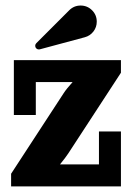

<svg xmlns="http://www.w3.org/2000/svg" viewBox="-20 -663 479 683"><path d="M109.1 -509.3 226.3 -626.5Q243.2 -643.3 266.8 -643.3Q290.5 -643.3 307.4 -626.6Q324.2 -609.9 324.2 -585.9Q324.2 -566.4 312.4 -551Q300.5 -535.6 281.7 -530.5L121.6 -487.5Q119.6 -487.1 118.2 -487.1Q112.8 -487.1 109 -490.8Q105.2 -494.6 105.2 -500Q105.2 -505.4 109.1 -509.3ZM29.3 -449.2H410.2V-404.3L222.9 -117.2Q213.6 -103 193.4 -78.1H332V-195.3H410.2V0H19.5V-44.9L206.8 -332Q216.3 -346.7 238.3 -371.1H107.4V-253.9H29.3Z"/></svg>

Font: Orelega One
Style: Regular
Weight: 400
Version: Version 1.1 ; ttfautohint (v1.8.3)